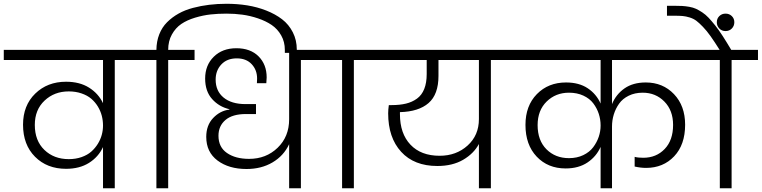

<svg xmlns="http://www.w3.org/2000/svg" viewBox="-49 -1007 4074 1027"><path d="M318.8 -155.8Q356 -155.8 387.2 -166.7Q418.5 -177.7 439.2 -196Q460 -214.4 474.4 -237.8Q488.8 -261.2 495.4 -285.9Q502 -310.5 502 -335V-335.9Q502 -362.3 495.4 -387.9Q488.8 -413.6 474.4 -437.3Q460 -460.9 439.2 -478.8Q418.5 -496.6 387.2 -507.3Q356 -518.1 318.8 -518.1Q241.7 -518.1 189.5 -469Q137.2 -419.9 137.2 -338.9Q137.2 -254.4 188.5 -205.1Q239.7 -155.8 318.8 -155.8ZM705.1 -686H564.9V0H502V-220.2Q477.5 -167.5 427 -135.7Q376.5 -104 304.2 -104Q202.6 -104 138.4 -168.5Q74.2 -232.9 74.2 -339.8Q74.2 -442.9 139.4 -506.3Q204.6 -569.8 304.2 -569.8Q377 -569.8 427.2 -538.3Q477.5 -506.8 502 -455.1V-686H-28.8V-740.2H705.1Z M850.6 -686V0H787.6V-686H647V-740.2H787.6Q788.1 -786.1 803 -823.7Q817.9 -861.3 844.5 -887.9Q871.1 -914.6 905.8 -934.1Q940.4 -953.6 983.2 -964.8Q1025.9 -976.1 1070.1 -981.4Q1114.3 -986.8 1162.6 -986.8Q1220.2 -986.8 1273.4 -978.3Q1326.7 -969.7 1375.2 -950.7Q1423.8 -931.6 1460 -903.8Q1496.1 -876 1517.3 -834.2Q1538.6 -792.5 1538.6 -741.2V-724.1H1474.6V-740.2Q1474.6 -783.2 1455.1 -817.6Q1435.5 -852.1 1404.3 -873.3Q1373 -894.5 1331.1 -908.7Q1289.1 -922.9 1247.6 -928.5Q1206.1 -934.1 1162.6 -934.1Q1117.2 -934.1 1077.1 -929.7Q1037.1 -925.3 994.1 -912.4Q951.2 -899.4 920.7 -878.7Q890.1 -857.9 870.4 -822.5Q850.6 -787.1 850.6 -740.2H991.7V-686Z M1269.5 -103Q1175.3 -103 1114.7 -148.2Q1054.2 -193.4 1054.2 -274.9Q1054.2 -336.9 1091.1 -375.7Q1127.9 -414.6 1178.2 -420.9V-422.9Q1123 -435.5 1085.7 -477.1Q1048.3 -518.6 1048.3 -586.9Q1048.3 -658.2 1094.5 -703.6Q1140.6 -749 1215.3 -749Q1290.5 -749 1334 -705.6Q1377.4 -662.1 1377.4 -592.8Q1377.4 -584.5 1375.5 -562H1325.2Q1326.2 -575.2 1326.2 -586.9Q1326.2 -632.8 1297.1 -663.8Q1268.1 -694.8 1217.3 -694.8Q1165.5 -694.8 1135 -662.4Q1104.5 -629.9 1104.5 -581.1Q1104.5 -520 1147 -485.1Q1189.5 -450.2 1264.2 -450.2H1320.3V-397H1266.6Q1194.3 -397 1157 -365.2Q1119.6 -333.5 1119.6 -280.8Q1119.6 -219.7 1165.3 -188.5Q1210.9 -157.2 1283.2 -157.2Q1374.5 -157.2 1436 -216.6Q1497.6 -275.9 1497.6 -369.1V-740.2H1700.2V-686H1560.5V0H1497.6V-235.8Q1468.8 -173.8 1408.9 -138.4Q1349.1 -103 1269.5 -103Z M1780.8 0V-686H1640.1V-740.2H1984.9V-686H1843.8V0Z M2302.7 -173.8Q2391.6 -173.8 2452.1 -228.5Q2512.7 -283.2 2512.7 -370.1V-686H2296.4V-601.1Q2296.4 -502 2243.4 -455.8Q2190.4 -409.7 2090.3 -407.2V-396Q2090.3 -292.5 2146.5 -233.2Q2202.6 -173.8 2302.7 -173.8ZM1926.8 -686V-740.2H2716.8V-686H2576.7V0H2512.7V-236.8Q2484.9 -185.1 2428 -152.1Q2371.1 -119.1 2290.5 -119.1Q2166 -119.1 2096.7 -195.1Q2027.3 -271 2027.3 -400.9Q2027.3 -419.9 2030.8 -444.8H2045.4Q2089.8 -444.8 2122.8 -452.9Q2155.8 -460.9 2181.4 -479.5Q2207 -498 2220.2 -531Q2233.4 -564 2233.4 -610.8V-686Z M3163.6 0V-221.2Q3141.1 -169.9 3093.5 -137.9Q3045.9 -106 2976.6 -106Q2881.8 -106 2821.8 -169.2Q2761.7 -232.4 2761.7 -338.9Q2761.7 -441.4 2822.8 -503.7Q2883.8 -565.9 2978.5 -565.9Q3048.3 -565.9 3094.7 -534.9Q3141.1 -503.9 3163.6 -453.1V-686H2658.7V-740.2H3718.3V-686H3224.6V-450.2Q3246.1 -502.4 3291.5 -534.2Q3336.9 -565.9 3405.3 -565.9Q3496.6 -565.9 3556.2 -503.4Q3615.7 -440.9 3615.7 -339.8Q3615.7 -232.9 3557.1 -170.9Q3498.5 -108.9 3406.7 -108.9Q3377.9 -108.9 3345.7 -116.2V-168Q3363.3 -163.1 3391.6 -163.1Q3461.4 -163.1 3506.3 -210Q3551.3 -256.8 3551.3 -338.9Q3551.3 -416.5 3504.6 -463.9Q3458 -511.2 3388.7 -511.2Q3346.7 -511.2 3314 -495.1Q3281.2 -479 3262.5 -452.4Q3243.7 -425.8 3234.1 -394.5Q3224.6 -363.3 3224.6 -330.1V0ZM2994.6 -161.1Q3037.1 -161.1 3070.8 -177.2Q3104.5 -193.4 3124 -219.5Q3143.6 -245.6 3153.6 -275.1Q3163.6 -304.7 3163.6 -335V-335.9Q3163.6 -368.2 3153.8 -398.2Q3144 -428.2 3124.5 -454.1Q3105 -480 3071.3 -495.6Q3037.6 -511.2 2994.6 -511.2Q2923.3 -511.2 2875 -463.9Q2826.7 -416.5 2826.7 -337.9Q2826.7 -255.9 2874 -208.5Q2921.4 -161.1 2994.6 -161.1Z M3864.3 0H3801.3V-686H3660.6V-740.2H3800.3Q3772.9 -783.7 3752 -813.2Q3731 -842.8 3710.9 -863.5Q3690.9 -884.3 3675.8 -895.8Q3660.6 -907.2 3640.1 -913.6Q3619.6 -919.9 3602.3 -921.4Q3585 -922.9 3556.6 -922.9H3518.6V-976.1H3555.7Q3582 -976.1 3599.9 -975.1Q3617.7 -974.1 3638.2 -970.5Q3658.7 -966.8 3673.6 -960Q3688.5 -953.1 3706.8 -941.2Q3725.1 -929.2 3741.2 -912.1Q3757.3 -895 3776.9 -870.4Q3796.4 -845.7 3816.9 -814Q3837.4 -782.2 3862.3 -740.2H4005.4V-686H3864.3Z M3785.2 -888.2Q3785.2 -907.7 3798.6 -920.9Q3812 -934.1 3832 -934.1Q3852.1 -934.1 3865.5 -920.9Q3878.9 -907.7 3878.9 -888.2Q3878.9 -868.2 3865.5 -854.5Q3852.1 -840.8 3832 -840.8Q3812 -840.8 3798.6 -854.5Q3785.2 -868.2 3785.2 -888.2Z"/></svg>

Font: SVN-Poppins Light
Style: Regular
Weight: 300
Designer: Ninad Kale (Devanagari), Jonny Pinhorn (Latin)
Foundry: Indian Type Foundry
Version: Version 3.002 2017